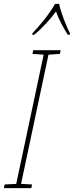

<svg xmlns="http://www.w3.org/2000/svg" viewBox="-78 -974 382 994"><path d="M90 -802 89 -794H99C144 -831 184 -876 212 -915C227 -871 253 -825 273 -794H283L284 -802C267 -833 236 -913 228 -954H207C179 -903 127 -840 90 -802ZM-58 0H84L88 -19L31 -22L173 -691L232 -695L236 -714H94L90 -695L148 -691L6 -22L-54 -19Z"/></svg>

Font: Noto Sans ExtraCondensed Thin
Style: Italic
Weight: 100
Width: 2
Italic angle: -12°
Designer: Monotype Design Team
Foundry: Monotype Imaging Inc.
Version: Version 2.013